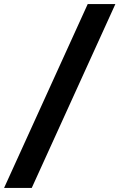

<svg xmlns="http://www.w3.org/2000/svg" viewBox="-62 -801 583 937"><path d="M-42 116 366 -781H501L93 116Z"/></svg>

Font: DM Sans 18pt ExtraBold
Style: Italic
Weight: 800
Italic angle: -10°
Designer: Colophon Foundry, Jonny Pinhorn
Foundry: Colophon Foundry
Version: Version 4.004;gftools[0.9.30]